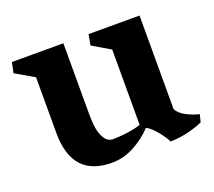

<svg xmlns="http://www.w3.org/2000/svg" viewBox="-89 -580 791 709"><g transform="rotate(-20 307.0 -226.0)"><path d="M10.3 -422.9 19 -463.9H221.2V-189.5Q221.2 -139.2 228.3 -114.7Q235.4 -90.3 248.5 -77.6Q253.9 -72.8 259.5 -70.6Q265.1 -68.4 272.9 -68.4Q298.8 -68.4 330.6 -72.8Q362.3 -77.1 382.8 -84.5V-380.4L312.5 -421.9L320.3 -463.9H520.5V-95.7Q531.2 -76.2 557.9 -63Q584.5 -49.8 605 -45.9L597.7 -16.1Q577.6 -6.3 541 2.9Q504.4 12.2 469.2 12.2Q461.9 -3.9 441.7 -29.5Q421.4 -55.2 400.9 -66.4Q369.1 -32.2 327.1 -10Q285.2 12.2 239.7 12.2Q83.5 12.2 83.5 -162.1V-380.4Z"/></g></svg>

Font: Vesper Libre
Style: Bold
Weight: 700
Designer: Robert Keller & Kimya Gandhi
Foundry: Mota Italic
Version: Version 1.058